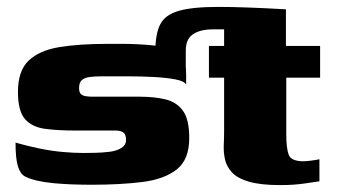

<svg xmlns="http://www.w3.org/2000/svg" viewBox="-20 -532 978 556"><path d="M32 -266Q32 -327 63 -356.5Q94 -386 151.5 -395.5Q209 -405 292 -405Q311 -405 336 -405Q361 -405 385.5 -403.5Q410 -402 428 -400Q464 -396 483 -389.5Q502 -383 510.5 -367Q519 -351 519 -318Q519 -311 519 -302.5Q519 -294 519 -287Q514 -297 488.5 -302Q463 -307 426 -309Q389 -311 348.5 -311Q308 -311 274 -311Q254 -311 239.5 -309Q225 -307 217 -300Q209 -293 209 -277Q209 -265 214 -260Q219 -255 228 -253.5Q237 -252 248 -252Q282 -252 316 -252Q350 -252 384 -252Q428 -252 460 -244Q492 -236 510 -211Q528 -186 528 -132Q528 -70 492 -41.5Q456 -13 392.5 -5Q329 3 244 3Q218 3 190 2Q162 1 135.5 -1.5Q109 -4 87 -9Q66 -14 52.5 -21Q39 -28 32 -50Q25 -72 25 -119Q60 -109 94 -102Q128 -95 160.5 -92Q193 -89 222 -89Q236 -89 256.5 -89.5Q277 -90 297.5 -92.5Q318 -95 331.5 -103.5Q345 -112 345 -127Q345 -143 337 -148.5Q329 -154 315 -154Q285 -154 255.5 -154Q226 -154 196 -154Q147 -154 110 -159Q73 -164 52.5 -187Q32 -210 32 -266ZM585 -399H629V-442Q629 -473 634.5 -486Q640 -499 654 -502Q668 -505 691 -505H808Q808 -500 808 -494Q808 -488 808 -481V-399H907V-307H809V-143Q809 -103 816 -84Q823 -65 859 -65Q866 -65 882 -67Q898 -69 905 -71V-7Q897 -6 864.5 -1Q832 4 791 4Q734 4 700.5 -6Q667 -16 651.5 -33Q636 -50 631.5 -70.5Q627 -91 628 -112.5Q629 -134 629 -153V-307H585Q585 -329 585 -352.5Q585 -376 585 -399ZM430 -367V-385Q430 -434 444 -461.5Q458 -489 497.5 -500.5Q537 -512 612 -512Q687 -512 808 -505L807 -447H597Q577 -447 562 -443Q547 -439 537 -431.5Q527 -424 522.5 -412.5Q518 -401 518 -386V-294Z"/></svg>

Font: Genos ExtraBold
Style: Regular
Weight: 800
Designer: Robert E. Leuschke
Foundry: Robert E. Leuschke
Version: Version 1.010